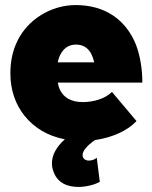

<svg xmlns="http://www.w3.org/2000/svg" viewBox="-20 -548 600 758"><path d="M307 -145C262 -145 233 -162 218 -191C213 -200 210 -211 208 -222H542C542 -273 534 -326 517 -371C478 -469 396 -528 279 -528C181 -528 90 -471 49 -387C28 -344 21 -302 21 -257C21 -193 41 -136 76 -92C114 -44 168 -11 236 2C202 32 185 65 185 97C185 106 186 114 189 123C204 175 247 190 290 190C324 190 358 179 374 170L362 75C352 83 340 86 331 86C317 86 306 78 306 64C306 48 323 27 355 5C423 -5 482 -31 519 -70L422 -185C395 -158 349 -145 307 -145ZM280 -372C307 -372 327 -360 340 -336C345 -326 349 -315 352 -302H208C211 -317 216 -329 222 -339C235 -360 254 -372 280 -372Z"/></svg>

Font: Arthouse Owned Black
Style: Regular
Weight: 900
Designer: Jeremy Tribby
Foundry: Tribby Type
Version: Version 1.000;PS 001.000;hotconv 1.0.88;makeotf.lib2.5.64775